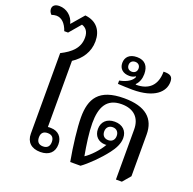

<svg xmlns="http://www.w3.org/2000/svg" viewBox="-208 -1191 1376 1369"><g transform="rotate(20 480.5 -506.5)"><path d="M239 6C306 6 343 -30 343 -89C343 -145 308 -180 254 -181C245 -182 234 -181 230 -180V-682C296 -725 340 -789 340 -870C340 -951 297 -1010 209 -1019L128 -925C115 -982 67 -1019 13 -1019C-21 -1019 -38 -1003 -38 -980C-38 -967 -33 -953 -20 -940C-8 -944 5 -947 16 -947C56 -947 87 -917 106 -862H135L209 -949C239 -940 261 -916 261 -869C261 -790 209 -744 132 -705V-94C132 -31 171 6 239 6ZM244 -38C210 -38 195 -58 195 -89C195 -120 210 -139 244 -139C278 -139 293 -120 293 -89C293 -58 278 -38 244 -38Z M672 -559C479 -559 428 -466 428 -326C428 -250 444 -114 465 0H543C588 -32 662 -103 711 -168C738 -203 762 -245 762 -289C762 -343 726 -379 666 -379C606 -379 570 -343 570 -289C570 -238 603 -202 658 -202C661 -202 663 -202 666 -203C637 -152 583 -96 546 -73C531 -155 518 -246 518 -315C518 -434 555 -513 670 -513C764 -513 814 -460 814 -374V6H859L910 -54V-370C910 -490 837 -559 672 -559ZM618 -288C618 -318 637 -337 666 -337C694 -337 713 -318 713 -288C713 -257 694 -239 666 -239C637 -239 618 -257 618 -288Z M706 -636C872 -636 941 -705 941 -781C941 -818 926 -835 870 -833C870 -731 815 -677 716 -678L714 -682C736 -704 747 -735 747 -770C747 -828 720 -866 658 -866C601 -866 572 -835 572 -791C572 -747 603 -721 650 -721C668 -721 683 -725 695 -734L699 -731C690 -705 658 -677 594 -665V-640C625 -638 679 -636 706 -636ZM657 -755C634 -755 619 -770 619 -793C619 -815 634 -830 657 -830C680 -830 695 -815 695 -793C695 -770 680 -755 657 -755Z"/></g></svg>

Font: Noto Serif Thai Medium
Style: Regular
Weight: 500
Designer: Monotype Design Team
Foundry: Monotype Imaging Inc.
Version: Version 1.901;PS 001.901;hotconv 1.0.88;makeotf.lib2.5.64775